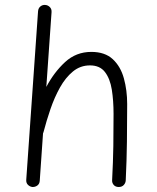

<svg xmlns="http://www.w3.org/2000/svg" viewBox="-20 -724 629 771"><path d="M110.4 26.9Q100.1 25.9 92.3 18.3Q84.5 10.7 85.4 -2L132.8 -678.7Q133.8 -691.4 142.3 -698.2Q150.9 -705.1 161.6 -704.1Q171.9 -703.6 179.9 -695.8Q188 -688 187 -674.8L166 -375Q196.8 -433.6 241.2 -474.6Q285.6 -515.6 346.7 -515.6Q401.4 -515.6 432.9 -486.3Q464.4 -457 477.5 -409.2Q490.7 -361.3 490.7 -306.2Q490.7 -231 489.7 -156Q488.8 -81.1 484.9 0.5Q484.4 10.7 477.1 18.8Q469.7 26.9 457 26.9Q443.8 26.9 436.8 18.8Q429.7 10.7 430.2 0Q434.1 -73.7 435.1 -137.7Q436 -201.7 436 -266.6Q436 -319.8 429 -364Q421.9 -408.2 401.4 -434.8Q380.9 -461.4 341.3 -461.4Q302.7 -461.4 272.9 -437Q243.2 -412.6 220.9 -372.8Q198.7 -333 182.6 -285.9Q166.5 -238.8 154.8 -193.8Q154.3 -190.9 152.8 -188.5L139.6 2Q138.7 14.6 129.9 21Q121.1 27.3 110.4 26.9Z"/></svg>

Font: Mikhak-DS1-FD Light
Style: Regular
Weight: 300
Designer: Amin Abedi
Version: Version 3.2